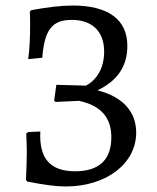

<svg xmlns="http://www.w3.org/2000/svg" viewBox="-20 -663 568 695"><path d="M218 12C365 12 473 -71 473 -183C473 -259 424 -313 333 -336C406 -371 441 -424 441 -497C441 -592 372 -643 243 -643C201 -643 151 -637 92 -626L88 -620C89 -604 89 -588 89 -573C89 -526 87 -481 82 -449L133 -454C141 -556 169 -591 240 -591C314 -591 357 -549 357 -476C357 -420 333 -375 291 -353L184 -356L176 -299L181 -294L266 -298C345 -281 383 -238 383 -166C383 -85 339 -43 252 -43C162 -43 121 -89 126 -187L82 -185L75 -180C76 -155 77 -135 77 -113C77 -88 76 -58 74 -12L78 -6C138 6 183 12 218 12Z"/></svg>

Font: Alegreya SC
Style: Regular
Weight: 400
Designer: Juan Pablo del Peral
Foundry: Huerta Tipografica
Version: Version 2.007;PS 002.007;hotconv 1.0.88;makeotf.lib2.5.64775